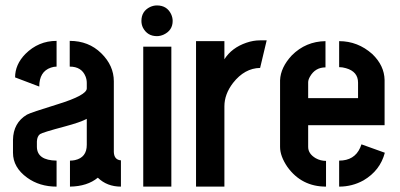

<svg xmlns="http://www.w3.org/2000/svg" viewBox="-20 -694 1488 714"><path d="M28.3 -126Q28.3 -71.3 81.1 -33.2Q127 0 190.4 0V-96.7Q118.2 -97.7 117.2 -147.5V-168Q118.2 -187.5 128.9 -195.3Q136.7 -201.2 220.7 -223.6Q279.3 -239.3 302.7 -252V-155.3Q302.7 -108.4 258.8 -98.6Q250 -96.7 240.2 -96.7V0Q304.7 -1 343.8 -33.2Q377.9 0 429.7 0V-97.7Q404.3 -99.6 403.3 -128.9V-391.6Q403.3 -450.2 356.4 -496.1Q309.6 -542 239.3 -542V-446.3Q283.2 -446.3 297.9 -410.2Q302.7 -398.4 302.7 -385.7V-365.2Q302.7 -339.8 195.3 -306.6Q93.8 -275.4 80.1 -267.6Q29.3 -237.3 28.3 -173.8ZM36.1 -406.2 126 -372.1Q126 -427.7 168.9 -442.4Q179.7 -446.3 190.4 -446.3V-542Q123 -542 74.2 -493.2Q36.1 -454.1 36.1 -406.2Z M505.9 -616.2Q505.9 -652.3 538.1 -668Q550.8 -673.8 563.5 -673.8Q600.6 -673.8 616.2 -641.6Q622.1 -628.9 622.1 -616.2Q622.1 -581.1 588.9 -565.4Q576.2 -559.6 563.5 -559.6Q528.3 -559.6 511.7 -590.8Q505.9 -602.5 505.9 -616.2ZM512.7 0V-520.5H617.2V0Z M709 0V-541H814.5V-473.6Q841.8 -516.6 896.5 -535.2Q921.9 -543.9 946.3 -543.9H971.7L947.3 -441.4Q889.6 -440.4 846.7 -385.7Q814.5 -343.8 814.5 -298.8V0Z M1021.5 -147.5V-395.5Q1023.4 -443.4 1065.4 -488.3Q1117.2 -540 1190.4 -541V-443.4Q1152.3 -443.4 1132.8 -409.2Q1126 -397.5 1126 -387.7V-329.1H1311.5V-386.7Q1311.5 -427.7 1266.6 -440.4Q1253.9 -444.3 1241.2 -444.3V-541Q1310.5 -541 1364.3 -493.2Q1409.2 -450.2 1410.2 -396.5V-228.5H1126V-147.5Q1126 -122.1 1154.3 -105.5Q1171.9 -95.7 1192.4 -95.7V0Q1101.6 0 1048.8 -73.2Q1021.5 -113.3 1021.5 -147.5ZM1241.2 0V-96.7Q1297.9 -96.7 1319.3 -144.5Q1322.3 -151.4 1324.2 -157.2L1411.1 -126Q1393.6 -59.6 1332 -23.4Q1290 0 1241.2 0Z"/></svg>

Font: Post No Bills Jaffna
Style: Bold
Weight: 700
Designer: Kosala Senevirathne, Siva Puranthara, Lasantha Premarathna, Tharique Azeez
Foundry: Mooniak
Version: Version 1.220 ; ttfautohint (v1.6)